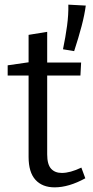

<svg xmlns="http://www.w3.org/2000/svg" viewBox="-20 -797 402 826"><path d="M215 9Q162 9 132.5 -23.5Q103 -56 103 -122V-472H13V-516L103 -529V-647L183 -660V-528H329L326 -472H183V-133Q183 -90 199.5 -71.5Q216 -53 246 -53Q282 -53 330 -76L347 -30Q276 9 215 9ZM299 -577 251 -585Q262 -638 268.5 -686Q275 -734 274 -777L349 -773Q344 -734 331 -684.5Q318 -635 299 -577Z"/></svg>

Font: Bitter
Style: Regular
Weight: 400
Designer: Sol Matas, and Bitter project Authors
Foundry: Sol Matas
Version: Version 2.001